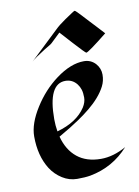

<svg xmlns="http://www.w3.org/2000/svg" viewBox="-81 -750 589 812"><g transform="rotate(-10 213.5 -344.0)"><path d="M407.2 -90.3Q340.3 -15.6 241.2 2.9Q218.3 6.8 184.6 6.8Q150.9 6.8 121.1 -12Q91.3 -30.8 72.3 -60.5Q36.1 -118.2 36.1 -201.2Q36.1 -255.9 78.1 -322.3Q119.1 -387.7 178.2 -431.6Q241.7 -478.5 298.3 -478.5Q327.6 -478.5 347.7 -457Q366.2 -436 366.2 -409.2Q366.2 -382.3 354.5 -359.6Q342.8 -336.9 324 -315.4Q305.2 -293.9 281 -274.2Q256.8 -254.4 231.4 -237.3Q195.8 -212.9 141.6 -182.1Q157.2 -123 196.8 -91.1Q236.3 -59.1 298.8 -59.1Q351.6 -59.1 407.2 -90.3ZM259.8 -286.1Q272.9 -307.1 272.9 -327.1Q272.9 -347.2 268.6 -361.1Q264.2 -375 255.9 -385.7Q236.8 -410.2 206.5 -410.2Q132.3 -410.2 132.3 -258.8Q132.3 -231.9 136.7 -205.6Q222.7 -229.5 259.8 -286.1ZM407.7 -579.1Q324.2 -512.2 314.9 -512.2Q311.5 -512.2 265.4 -562.7Q219.2 -613.3 217.3 -615.7L176.8 -577.1Q171.4 -572.3 163.6 -568.1Q155.8 -564 144.5 -556.6Q99.1 -528.3 84.5 -514.6L206.5 -630.4Q223.1 -647 252.4 -667Q293.9 -695.3 296.4 -695.3Q298.8 -695.3 306.6 -687.5Q314.5 -679.7 325.7 -667.5Q336.9 -655.3 350.3 -640.9Q363.8 -626.5 375.7 -613.8Q387.7 -601.1 396.5 -591.3Q405.3 -581.5 407.7 -579.1Z"/></g></svg>

Font: Fondamento
Style: Regular
Weight: 400
Version: Version 1.000